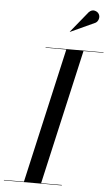

<svg xmlns="http://www.w3.org/2000/svg" viewBox="-103 -1016 611 1057"><g transform="rotate(5 202.5 -487.5)"><path d="M387 -908.5 251 -846 250 -847 344.5 -963Q360.5 -978.5 377 -974.2Q393.5 -970 400.5 -957.5Q407.5 -945 403.2 -930.2Q399 -915.5 387 -908.5ZM-40 -2.5H70.5L239.5 -747.5H125V-750H445V-747.5H334.5L165.5 -2.5H280V0H-40Z"/></g></svg>

Font: Bodoni* 72pt
Style: Italic
Weight: 400
Italic angle: -13°
Version: Version 2.3